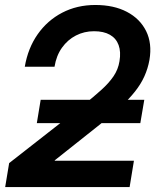

<svg xmlns="http://www.w3.org/2000/svg" viewBox="-20 -759 633 779"><path d="M1 0 17.1 -97.2 317.4 -332Q359.4 -365.7 390.4 -393.6Q421.4 -421.4 440.4 -449.2Q459.5 -477.1 464.8 -510.7Q471.2 -548.8 461.2 -576.2Q451.2 -603.5 426 -617.9Q400.9 -632.3 361.3 -632.3Q321.8 -632.3 288.1 -615Q254.4 -597.7 231.4 -565.4Q208.5 -533.2 201.2 -488.3H80.6Q93.3 -563.5 132.8 -619.9Q172.4 -676.3 232.4 -707.5Q292.5 -738.8 366.7 -738.8Q441.9 -738.8 494.9 -710.9Q547.9 -683.1 572.8 -633.1Q597.7 -583 586.4 -516.1Q580.1 -481 565.9 -449.5Q551.8 -418 527.6 -387.5Q503.4 -356.9 468 -324.2Q432.6 -291.5 385.3 -253.9L202.6 -108.9L201.7 -106.9H523.4L505.9 0ZM129.4 -259.3 145 -354H565.4L549.3 -259.3Z"/></svg>

Font: Inter 28pt SemiBold
Style: Italic
Weight: 600
Italic angle: -9.3988°
Designer: Rasmus Andersson
Foundry: rsms
Version: Version 4.001;git-66647c0bb